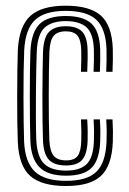

<svg xmlns="http://www.w3.org/2000/svg" viewBox="-20 -628 440 657"><path d="M206.2 8.5Q122.2 8.5 83.5 -25.9Q44.8 -60.2 41 -141Q39.8 -169 39.2 -210.5Q38.8 -252 38.8 -298Q38.8 -344 39.4 -386Q40 -428 41 -457Q45.5 -539 84.1 -573.8Q122.8 -608.5 204.8 -608.5Q287.2 -608.5 325.1 -574.8Q363 -541 366 -461.2Q366.5 -444.2 366.2 -422.6Q366 -401 365 -382.2H343.5Q344.2 -400.5 344.6 -421.2Q345 -442 344.5 -460.2Q341.8 -530.2 309.5 -560.5Q277.2 -590.8 204.8 -590.8Q133 -590.8 99.9 -559.6Q66.8 -528.5 62.8 -455.8Q61.5 -425.8 60.9 -383.5Q60.2 -341.2 60.4 -296Q60.5 -250.8 61 -210.2Q61.5 -169.8 62.5 -143Q65.8 -73.2 99 -41.2Q132.2 -9.2 206.2 -9.2Q277.5 -9.2 309.4 -39.9Q341.2 -70.5 344.5 -142Q345.2 -159.5 345.1 -176.8Q345 -194 343.5 -219.5H365Q367.5 -178.5 366 -141.2Q362.5 -61 325.6 -26.2Q288.8 8.5 206.2 8.5ZM206.2 -26.8Q144 -26.8 115.4 -55.5Q86.8 -84.2 84 -143.8Q83 -171.5 82.5 -212.8Q82 -254 82 -299.4Q82 -344.8 82.5 -385.8Q83 -426.8 84.2 -454.5Q87.8 -519.8 116.2 -546.5Q144.8 -573.2 204.8 -573.2Q264.5 -573.2 292.5 -547.6Q320.5 -522 322.8 -459.8Q323.8 -425.8 321.8 -382.2H300.2Q302.2 -427.8 301.2 -459.2Q299.2 -514 275.6 -534.9Q252 -555.8 204.8 -555.8Q157.8 -555.8 133.2 -533.9Q108.8 -512 105.8 -453Q105 -433.8 104.2 -396.5Q103.5 -359.2 103 -314.1Q102.5 -269 102.8 -225.1Q103 -181.2 104.2 -148.8Q107.2 -90.2 131.6 -67.2Q156 -44.2 206.2 -44.2Q253 -44.2 275.9 -65.8Q298.8 -87.2 301.2 -143Q301.8 -158.8 301.8 -175.5Q301.8 -192.2 300.2 -219.5H321.8Q323.5 -190.8 323.5 -174.8Q323.5 -158.8 322.8 -142.5Q320 -80.2 293.2 -53.5Q266.5 -26.8 206.2 -26.8ZM206.2 -61.8Q166.2 -61.8 147.5 -81.2Q128.8 -100.8 127 -149.2Q126 -177 125.5 -217Q125 -257 125.1 -300.8Q125.2 -344.5 125.8 -384.4Q126.2 -424.2 127.2 -451.8Q129.8 -502 149 -520.1Q168.2 -538.2 204.8 -538.2Q243.5 -538.2 261 -519.9Q278.5 -501.5 279.8 -457.2Q280 -444.8 279.9 -426.2Q279.8 -407.8 278.5 -382.2H257Q258 -406.2 258.2 -425Q258.5 -443.8 258 -456.5Q257 -491 245.2 -505.9Q233.5 -520.8 204.8 -520.8Q176.8 -520.8 163.8 -505.4Q150.8 -490 149 -450.5Q148 -424.2 147.4 -385.1Q146.8 -346 146.8 -302.5Q146.8 -259 147.2 -218.6Q147.8 -178.2 148.8 -149.2Q150.5 -111.2 163.5 -95.2Q176.5 -79.2 206.2 -79.2Q234.5 -79.2 245.8 -94.6Q257 -110 258 -145.5Q258.5 -161.2 258.5 -175.8Q258.5 -190.2 257 -219.5H278.5Q280 -194.2 280.1 -176.2Q280.2 -158.2 279.8 -145.2Q277.8 -99.8 261 -80.8Q244.2 -61.8 206.2 -61.8Z"/></svg>

Font: Big Shoulders Inline Display
Style: Bold
Weight: 700
Designer: Patric King
Foundry: XO Type Co
Version: Version 1.000